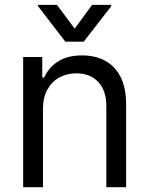

<svg xmlns="http://www.w3.org/2000/svg" viewBox="-20 -785 626 805"><path d="M160.2 -328.1V0H77.1V-545.9H157.2V-460H165Q184.1 -502 223.1 -527.3Q262.2 -552.7 324.2 -552.7Q379.4 -552.7 420.9 -530.3Q462.4 -507.8 485.6 -462.2Q508.8 -416.5 508.8 -346.7V0H425.8V-340.8Q425.8 -404.8 392.1 -441.2Q358.4 -477.5 300.3 -477.5Q260.3 -477.5 228.5 -460Q196.8 -442.4 178.5 -409.2Q160.2 -376 160.2 -328.1ZM218.8 -764.6 293 -665 366.2 -764.6H446.3V-758.8L331.1 -610.4H253.9L139.6 -758.8V-764.6Z"/></svg>

Font: Inter
Style: Regular
Weight: 400
Designer: Rasmus Andersson
Foundry: rsms
Version: Version 4.000;git-8c9346024